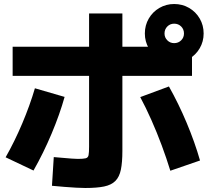

<svg xmlns="http://www.w3.org/2000/svg" viewBox="-20 -875 1040 957"><path d="M405 62Q387 62 359.5 60.5Q332 59 301 56.5Q270 54 239 51L248 -92Q273 -90 295.5 -88Q318 -86 337 -84.5Q356 -83 368 -83Q395 -83 407 -86Q419 -89 421.5 -102Q424 -115 424 -144V-808H590V-123Q590 -66 582.5 -29.5Q575 7 555 27Q535 47 499 54.5Q463 62 405 62ZM8 -91Q53 -170 91 -260Q129 -350 154 -435L302 -392Q278 -306 237.5 -209.5Q197 -113 147 -25ZM829 -24Q810 -86 786 -150.5Q762 -215 734.5 -277Q707 -339 679 -391L822 -444Q870 -359 910.5 -262.5Q951 -166 977 -75ZM43 -497V-642H803L937 -602V-497ZM848 -562Q808 -562 774.5 -581.5Q741 -601 721.5 -634.5Q702 -668 702 -708Q702 -749 721.5 -782.5Q741 -816 774.5 -835.5Q808 -855 848 -855Q889 -855 922.5 -835.5Q956 -816 975.5 -782.5Q995 -749 995 -708Q995 -668 975.5 -634.5Q956 -601 922.5 -581.5Q889 -562 848 -562ZM848 -660Q869 -660 883 -674Q897 -688 897 -708Q897 -729 883 -743Q869 -757 848 -757Q828 -757 814 -743Q800 -729 800 -708Q800 -688 814 -674Q828 -660 848 -660Z"/></svg>

Font: M PLUS 1 Thin ExtraBold
Style: Regular
Weight: 800
Version: Version 1.001